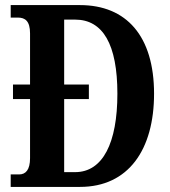

<svg xmlns="http://www.w3.org/2000/svg" viewBox="-20 -734 669 754"><path d="M22 0H294C485 0 585 -147 585 -366C585 -593 476 -714 294 -714H22V-665H50C79 -665 98 -651 98 -603V-402H31V-345H98V-113C98 -67 81 -49 55 -49H22ZM275 -58H232V-345H329V-402H232V-657H275C384 -657 441 -560 441 -366C441 -173 384 -58 275 -58Z"/></svg>

Font: Noto Serif Bengali ExtraCondensed
Style: Bold
Weight: 700
Width: 2
Designer: Juan Bruce, Universal Thirst, Indian Type Foundry and the Monotype Design Team.
Foundry: Monotype Imaging Inc.
Version: Version 2.003